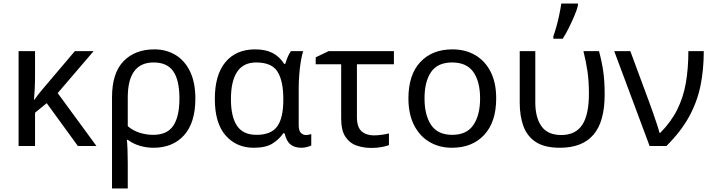

<svg xmlns="http://www.w3.org/2000/svg" viewBox="-20 -825 4038 1085"><path d="M509 -536 306 -299 525 0H420L244 -242L178 -188V0H85V-536H178V-397Q178 -357 176 -319Q174 -281 172 -261H174Q183 -274 193.5 -287.5Q204 -301 213 -312L403 -536Z M1084 -268Q1084 -132 1020.5 -61Q957 10 847 10Q807 10 769 -1.5Q731 -13 702 -35H697Q699 -19 700.5 17Q702 53 702 98V240H613V-275Q613 -412 678 -479Q743 -546 852 -546Q920 -546 972.5 -514Q1025 -482 1054.5 -420Q1084 -358 1084 -268ZM848 -472Q702 -472 702 -274V-112Q731 -87 768.5 -75Q806 -63 846 -63Q925 -63 959.5 -115Q994 -167 994 -268Q994 -371 959.5 -421.5Q925 -472 848 -472Z M1414 10Q1316 10 1255 -59.5Q1194 -129 1194 -266Q1194 -402 1254 -474Q1314 -546 1422 -546Q1481 -546 1520.5 -525.5Q1560 -505 1586 -464H1592Q1597 -481 1605 -501Q1613 -521 1624 -536H1693Q1686 -514 1680 -478Q1674 -442 1671 -402Q1668 -362 1668 -326V-118Q1668 -87 1680 -74.5Q1692 -62 1709 -62Q1717 -62 1726 -64Q1735 -66 1739 -67V-3Q1732 1 1716 5.5Q1700 10 1683 10Q1646 10 1622.5 -8Q1599 -26 1588 -72H1581Q1558 -38 1520 -14Q1482 10 1414 10ZM1429 -63Q1512 -63 1546.5 -110.5Q1581 -158 1581 -261V-267Q1581 -367 1548.5 -419.5Q1516 -472 1428 -472Q1355 -472 1320 -419Q1285 -366 1285 -265Q1285 -165 1319.5 -114Q1354 -63 1429 -63Z M2206 -536V-462H1997V-164Q1997 -106 2023.5 -83Q2050 -60 2093 -60Q2115 -60 2138.5 -63.5Q2162 -67 2178 -71V-5Q2164 1 2136.5 6Q2109 11 2080 11Q2034 11 1995 -2.5Q1956 -16 1932 -52Q1908 -88 1908 -155V-462H1764V-501L1837 -536Z M2784 -269Q2784 -136 2716.5 -63Q2649 10 2534 10Q2463 10 2407.5 -22.5Q2352 -55 2320 -117.5Q2288 -180 2288 -269Q2288 -402 2355 -474Q2422 -546 2537 -546Q2610 -546 2665.5 -513.5Q2721 -481 2752.5 -419.5Q2784 -358 2784 -269ZM2379 -269Q2379 -174 2416.5 -118.5Q2454 -63 2536 -63Q2617 -63 2655 -118.5Q2693 -174 2693 -269Q2693 -364 2655 -418Q2617 -472 2535 -472Q2453 -472 2416 -418Q2379 -364 2379 -269Z M3145 10Q3056 10 3006.5 -23.5Q2957 -57 2937 -114.5Q2917 -172 2917 -243V-536H3005V-246Q3005 -161 3040 -111.5Q3075 -62 3152 -62Q3232 -62 3270 -119Q3308 -176 3308 -296Q3308 -366 3300 -421Q3292 -476 3277 -536H3365Q3381 -477 3389 -421.5Q3397 -366 3397 -292Q3397 -137 3333.5 -63.5Q3270 10 3145 10ZM3107 -606V-620Q3116 -645 3125 -677.5Q3134 -710 3141 -744Q3148 -778 3152 -805H3246V-794Q3241 -772 3227 -738.5Q3213 -705 3195.5 -669.5Q3178 -634 3160 -606Z M3451 -536H3542L3649 -247Q3658 -223 3669.5 -190Q3681 -157 3691.5 -125.5Q3702 -94 3707 -74H3711Q3773 -137 3807.5 -206.5Q3842 -276 3856 -357.5Q3870 -439 3870 -536H3957Q3957 -431 3938.5 -340.5Q3920 -250 3874.5 -166.5Q3829 -83 3746 0H3651Z"/></svg>

Font: Noto IKEA Simplified Chinese
Style: Regular
Weight: 400
Designer: Monotype Design Team
Foundry: Monotype Imaging Inc.
Version: Version 1.100